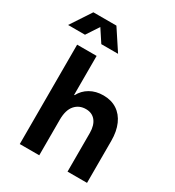

<svg xmlns="http://www.w3.org/2000/svg" viewBox="-266 -1057 1079 1183"><g transform="rotate(30 274.0 -465.0)"><path d="M59.6 -707H198.2V-429.7H201.7Q222.7 -470.7 263.2 -494.1Q303.7 -517.6 357.4 -517.6Q413.6 -517.6 454.1 -491.2Q494.6 -464.8 516.4 -415.5Q538.1 -366.2 538.1 -298.8V0H399.4V-275.4Q398.9 -330.1 374.3 -360.4Q349.6 -390.6 305.7 -390.6Q258.3 -390.6 228.5 -356.7Q198.7 -322.8 198.2 -254.9V0H59.6ZM46.4 -929.7H210.4L306.2 -784.2H187L128.9 -872.6L70.8 -784.2H-49.3Z"/></g></svg>

Font: Wanted Sans
Style: Bold
Weight: 700
Designer: Original Design by Kil Hyung-jin and Kang Hanbin, Wanted Lab, Inc; Hangeul from Source Han Sans by Jang Soo-young and Ka
Foundry: Wanted Lab, Inc.
Version: Version 1.000